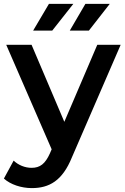

<svg xmlns="http://www.w3.org/2000/svg" viewBox="-31 -764 642 985"><path d="M237 -607 345 -744H220L139 -607ZM327 -607H425L532 -744H407ZM588 -534H468L299 -139L131 -534H1L234 2L225 23C201 76 175 97 131 97C97 97 63 83 39 60L-11 152C23 183 79 201 132 201C221 201 289 164 338 43Z"/></svg>

Font: Talent
Style: Bold
Weight: 600
Designer: Mike Powis
Version: Version 1.001;hotconv 1.0.109;makeotfexe 2.5.65596